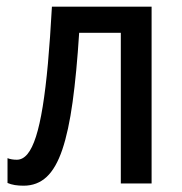

<svg xmlns="http://www.w3.org/2000/svg" viewBox="-20 -559 556 585"><path d="M441.9 0H348.1V-459H221.2Q213.4 -336.4 201.2 -248Q189 -159.7 169.9 -103.3Q150.9 -46.9 122.1 -20Q93.3 6.8 51.8 6.8Q37.6 6.8 25.4 4.9Q13.2 2.9 2.9 -1.5V-77.1Q8.8 -74.7 16.1 -73.5Q23.4 -72.3 31.2 -72.3Q49.3 -72.3 63.7 -89.6Q78.1 -106.9 89.6 -142.8Q101.1 -178.7 110.1 -234.1Q119.1 -289.6 126 -365.2Q132.8 -440.9 138.2 -538.6H441.9Z"/></svg>

Font: Open Sans SemiCondensed Medium
Style: Regular
Weight: 500
Width: 4
Designer: Monotype Design Team
Foundry: Monotype Imaging Inc.
Version: Version 3.000